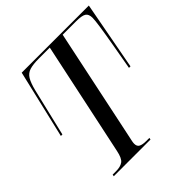

<svg xmlns="http://www.w3.org/2000/svg" viewBox="-192 -853 991 991"><g transform="rotate(-45 304.0 -357.0)"><path d="M76 0 78 -10H103Q135 -10 153 -23Q171 -36 180 -81L312 -703H232Q190 -703 165.5 -695.5Q141 -688 127.5 -666Q114 -644 103 -600L41 -340H30L118 -714H608L538 -340H527Q541 -419 552.5 -484.5Q564 -550 570.5 -594.5Q577 -639 577 -655Q577 -683 561.5 -693Q546 -703 504 -703H406L276 -85Q273 -71 271 -61.5Q269 -52 269 -44Q269 -24 283 -17Q297 -10 323 -10H346L344 0Z"/></g></svg>

Font: Noto Serif Display Condensed
Style: Italic
Weight: 400
Width: 3
Italic angle: -12°
Designer: Monotype Design Team
Foundry: Monotype Imaging Inc.
Version: Version 2.009